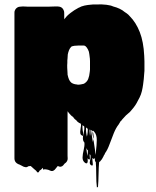

<svg xmlns="http://www.w3.org/2000/svg" viewBox="-20 -550 701 864"><path d="M630 -244Q630 -237 630 -231Q630 -225 629 -220Q628 -207 627 -194.5Q626 -182 624 -170Q622 -155 618.5 -140Q615 -125 608 -111L600 -96Q590 -75 573 -56Q572 -54 568 -50Q564 -45 558 -40.5Q552 -36 547 -31Q541 -24 535.5 -18.5Q530 -13 525 -6Q525 -6 524.5 -5.5Q524 -5 523 -5L514 10Q502 25 492 49.5Q482 74 473 99Q464 124 453 139Q452 140 451.5 142.5Q451 145 449 147Q449 147 449 147.5Q449 148 448 148Q448 149 446 153Q443 158 440.5 163Q438 168 433 173Q432 176 429 177L426 180Q424 202 423.5 234.5Q423 267 421 290Q421 291 418.5 292.5Q416 294 416 293Q413 270 413 235.5Q413 201 411 179Q408 177 408 175Q407 174 407 170.5Q407 167 407 166Q407 163 408 161Q407 163 402 165Q401 165 400.5 164.5Q400 164 399 164Q397 163 395 161Q396 174 397.5 186Q399 198 391 194Q381 189 385 174Q389 159 387 147Q386 147 384.5 146Q383 145 384 145Q384 144 383.5 143.5Q383 143 383 143Q384 153 384.5 161.5Q385 170 379 167Q376 165 374 162Q376 175 373.5 181.5Q371 188 363 183Q351 174 351.5 158.5Q352 143 356.5 125Q361 107 360 92Q358 90 356 86Q355 85 355 84Q353 78 353 72Q353 61 356 52Q358 43 359 34.5Q360 26 359 19Q357 17 355 16Q354 16 353 14Q352 12 353 14H351V25Q351 27 351.5 30Q352 33 352 36Q353 40 353.5 44.5Q354 49 354 57Q353 63 350.5 61Q348 59 345 57Q344 57 344 56.5Q344 56 344 56Q340 50 341 41.5Q342 33 343 26Q344 21 344.5 16.5Q345 12 344 8Q344 7 343.5 7Q343 7 343 6L336 3L335 2Q334 2 334 1.5Q334 1 333 1Q327 -3 323 -9Q320 -11 317 -13.5Q314 -16 312 -19Q310 -23 308 -24.5Q306 -26 304 -27Q302 -29 299 -31.5Q296 -34 294 -37Q292 -39 290 -41.5Q288 -44 286 -47Q284 -49 283 -50Q281 -53 283 -50.5Q285 -48 284 -42V151Q284 156 284.5 161.5Q285 167 283 172Q283 172 281 176Q280 177 280 177.5Q280 178 279 179Q277 182 271 186Q268 190 264 194.5Q260 199 254 200Q250 201 246.5 199.5Q243 198 240 197Q236 201 233 205.5Q230 210 226 214Q216 223 206.5 218Q197 213 186 212H178Q177 212 176 213Q175 214 174 213Q173 210 173 205L165 213Q164 214 162 215Q160 216 158 218Q157 219 155.5 222.5Q154 226 151 226Q147 226 145.5 222.5Q144 219 142 218Q142 218 142 217.5Q142 217 141 217Q139 216 135 212L128 206L125 203Q125 203 125 202.5Q125 202 124 202Q120 198 118 197L108 198Q107 199 103 201Q97 204 91 201Q90 202 89 201Q88 200 86 200Q86 200 74.5 194Q63 188 63 189Q59 187 56 185Q45 177 45 163V-493Q45 -499 46.5 -502Q48 -505 50 -509Q59 -520 71 -520Q74 -520 77 -520.5Q80 -521 83 -521Q89 -521 94.5 -520.5Q100 -520 105 -520H198Q206 -520 214.5 -520.5Q223 -521 231 -521Q235 -521 239 -521Q243 -521 247 -520Q248 -520 249 -519.5Q250 -519 251 -519Q260 -516 265 -507Q267 -503 268 -500Q269 -497 269 -486V-463Q271 -465 271 -466Q272 -466 272 -466.5Q272 -467 272 -467L273 -468Q277 -472 278 -474Q277 -473 282 -478.5Q287 -484 289 -485Q292 -487 294.5 -489.5Q297 -492 299 -493Q307 -499 314.5 -504Q322 -509 330 -513Q332 -515 334 -515Q346 -522 360.5 -525Q375 -528 389 -529Q396 -529 400 -530H416Q439 -531 459 -528.5Q479 -526 489 -521Q505 -517 518.5 -510.5Q532 -504 541 -496L550 -490Q554 -487 557.5 -484Q561 -481 564 -477Q592 -449 609 -405.5Q626 -362 629 -299Q630 -285 630 -274Q630 -263 630 -249ZM285 -210Q287 -201 290.5 -192.5Q294 -184 301 -178Q311 -171 325 -170Q327 -169 330 -169Q333 -169 335 -169L343 -170Q347 -171 350.5 -171.5Q354 -172 357 -173L362 -176Q373 -184 377 -195Q382 -207 384 -227Q385 -232 385 -237Q385 -242 385 -246V-275Q385 -280 384.5 -286Q384 -292 383 -298Q383 -303 382 -306Q381 -318 376 -327Q371 -337 365 -342Q361 -345 357.5 -345Q354 -345 349 -345Q341 -345 332 -345Q323 -345 315 -344Q312 -343 308 -342.5Q304 -342 301 -340Q294 -333 290.5 -324Q287 -315 285 -305Q285 -301 284.5 -296.5Q284 -292 284 -288Q283 -283 283 -277.5Q283 -272 283 -267Q282 -256 282.5 -245Q283 -234 284 -219V-214Q285 -213 285 -210ZM371 65Q372 63 372 60.5Q372 58 373 56Q374 50 374.5 44.5Q375 39 375 33Q375 29 375 29Q375 29 372 28Q372 28 371 27Q370 26 368 24H367V33Q367 38 367.5 43.5Q368 49 369 54Q370 56 370 59Q370 62 371 65ZM383 33V42L385 62Q386 57 386.5 53.5Q387 50 387 43V35Q385 33 383 33ZM397 42Q401 50 401 62Q401 65 401 68Q401 71 400 74V75Q402 91 405 108Q408 125 409 142V148Q410 145 410 142.5Q410 140 411 138Q411 136 411.5 132Q412 128 412 128Q415 105 415.5 80.5Q416 56 403 42Q400 38 398 38Q397 39 397 41H396Q396 41 396 40.5Q396 40 395 39Q392 35 391 35Q390 36 390.5 40.5Q391 45 391 46Q392 54 393.5 62Q395 70 396 78L398 89Q399 86 399 83Q399 80 400 77V76Q397 59 396.5 52.5Q396 46 397 42ZM373 152Q374 145 375 138Q376 131 375 125Q374 125 372.5 124Q371 123 372 123Q371 122 371 121.5Q371 121 370 120Q369 119 369 117.5Q369 116 368 115Q369 124 370.5 133.5Q372 143 373 152Z"/></svg>

Font: Rubik Wet Paint
Style: Regular
Weight: 400
Designer: Hubert and Fischer, NaN
Foundry: Hubert and Fischer, NaN
Version: Version 2.200